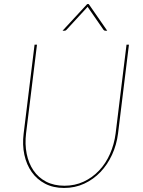

<svg xmlns="http://www.w3.org/2000/svg" viewBox="-20 -921 710 950"><path d="M90 0ZM299 -2Q350.5 -2 394 -22.2Q437.5 -42.5 470.5 -77.5Q503.5 -112.5 524.2 -159.5Q545 -206.5 552 -260L606 -700H618L564 -260Q557 -204.5 534.5 -155.5Q512 -106.5 477.2 -70Q442.5 -33.5 396.8 -12.2Q351 9 297 9Q243.5 9 203 -12.2Q162.5 -33.5 136.8 -70Q111 -106.5 100.5 -155.5Q90 -204.5 97 -260L151 -700H163L109 -261Q102.5 -207.5 112 -160.2Q121.5 -113 145.5 -77.8Q169.5 -42.5 208.2 -22.2Q247 -2 299 -2ZM510.5 -769H501Q496 -769 492.5 -773L415 -885Q414.5 -886 414 -886.5Q413.5 -887 413.5 -888L411.5 -885L308.5 -773Q306 -770.5 303.5 -769.8Q301 -769 299 -769H289.5L411.5 -901H419Z"/></svg>

Font: Lato Hairline
Style: Italic
Weight: 100
Italic angle: -7°
Designer: Lukasz Dziedzic
Foundry: tyPoland Lukasz Dziedzic
Version: Version 2.007; 2014-02-27